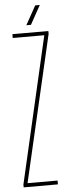

<svg xmlns="http://www.w3.org/2000/svg" viewBox="-62 -969 363 1000"><g transform="rotate(-5 119.5 -469.5)"><path d="M20 0V-15L196 -780H31V-800H219V-785L42 -20H199V0ZM107.5 -840 162.5 -939H186.5L131.5 -840Z"/></g></svg>

Font: Big Shoulders Display SC Thin
Style: Regular
Weight: 100
Designer: Patric King
Foundry: XO Type Co
Version: Version 2.002